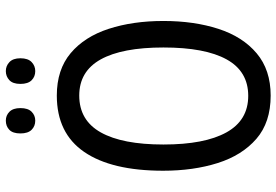

<svg xmlns="http://www.w3.org/2000/svg" viewBox="-165 -774 949 659"><g transform="rotate(-90 309.5 -444.5)"><path d="M567 -358Q567 -253 540 -169.5Q513 -86 456 -38Q399 10 311 10Q219 10 162.5 -39Q106 -88 79.5 -171.5Q53 -255 53 -359Q53 -536 117.5 -630Q182 -724 311 -724Q400 -724 456.5 -676.5Q513 -629 540 -546Q567 -463 567 -358ZM143 -358Q143 -217 184.5 -142Q226 -67 310 -67Q394 -67 435 -141Q476 -215 476 -358Q476 -500 435 -573.5Q394 -647 311 -647Q226 -647 184.5 -573Q143 -499 143 -358ZM181 -849Q181 -875 193.5 -887Q206 -899 225 -899Q243 -899 255.5 -886.5Q268 -874 268 -849Q268 -823 255.5 -810.5Q243 -798 225 -798Q206 -798 193.5 -810.5Q181 -823 181 -849ZM351 -849Q351 -875 364 -887Q377 -899 395 -899Q413 -899 426 -886.5Q439 -874 439 -849Q439 -823 426 -810.5Q413 -798 395 -798Q376 -798 363.5 -810.5Q351 -823 351 -849Z"/></g></svg>

Font: Noto Sans Gurmukhi Condensed
Style: Regular
Weight: 400
Width: 3
Designer: Jelle Bosma - Monotype Design Team
Foundry: Monotype Imaging Inc.
Version: Version 2.004; ttfautohint (v1.8.4.7-5d5b)